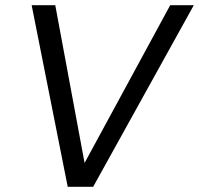

<svg xmlns="http://www.w3.org/2000/svg" viewBox="-20 -720 767 740"><path d="M241 0 102 -700H193L306 -92L636 -700H727L339 0Z"/></svg>

Font: DM Sans 18pt
Style: Italic
Weight: 400
Italic angle: -10°
Designer: Colophon Foundry, Jonny Pinhorn
Foundry: Colophon Foundry
Version: Version 4.004;gftools[0.9.30]